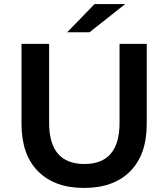

<svg xmlns="http://www.w3.org/2000/svg" viewBox="-20 -916 829 946"><path d="M394 10Q249 10 167.5 -72Q86 -154 86 -306V-700H222V-311Q222 -108 396 -108Q569 -108 569 -311V-700H703V-306Q703 -154 621.5 -72Q540 10 394 10ZM311 -757 446 -896H597L421 -757Z"/></svg>

Font: Belfius21
Style: Bold
Weight: 700
Designer: Montserrat's base design by Julieta Ulanovsky, modified by Coast SPRL for Belfius Bank NV.
Foundry: Montserrat's base design by Julieta Ulanovsky, modified by Coast SPRL for Belfius Bank NV.
Version: Version 2.000;FEAKit 1.0